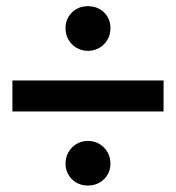

<svg xmlns="http://www.w3.org/2000/svg" viewBox="-20 -612 560 611"><path d="M188.5 -522Q188.5 -552.2 209 -572.3Q229.5 -592.3 259.8 -592.3Q290.5 -592.3 311 -572.5Q331.5 -552.7 331.5 -522Q331.5 -502 322 -485.6Q312.5 -469.2 296.1 -459.7Q279.8 -450.2 259.8 -450.2Q240.2 -450.2 223.9 -459.7Q207.5 -469.2 198 -485.6Q188.5 -502 188.5 -522ZM188.5 -91.3Q188.5 -111.3 198 -127.9Q207.5 -144.5 223.9 -154.1Q240.2 -163.6 259.8 -163.6Q279.8 -163.6 296.1 -154.1Q312.5 -144.5 322 -127.9Q331.5 -111.3 331.5 -91.3Q331.5 -71.8 322 -55.7Q312.5 -39.6 296.1 -30.5Q279.8 -21.5 259.8 -21.5Q239.7 -21.5 223.6 -30.5Q207.5 -39.6 198 -55.7Q188.5 -71.8 188.5 -91.3ZM19.5 -356H500.5V-257.3H19.5Z"/></svg>

Font: Reddit Sans SemiBold
Style: Regular
Weight: 600
Designer: Stephen Hutchings
Foundry: Reddit
Version: Version 1.013